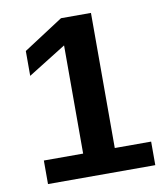

<svg xmlns="http://www.w3.org/2000/svg" viewBox="-79 -754 713 820"><g transform="rotate(-10 278.0 -344.0)"><path d="M63 0V-102.1H233.4V-571.3L68.4 -468.3V-576.2L240.7 -688H370.6V-102.1H528.3V0Z"/></g></svg>

Font: Liberation Sans
Style: Bold
Weight: 700
Designer: Steve Matteson
Foundry: Ascender Corporation
Version: Version 2.1.5